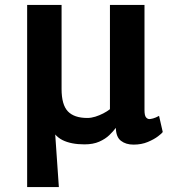

<svg xmlns="http://www.w3.org/2000/svg" viewBox="-20 -577 715 778"><path d="M90 181V-557H229.5V-216.5Q229.5 -152.5 255 -125.8Q280.5 -99 334 -99Q349.5 -99 366.2 -104.2Q383 -109.5 398.5 -117.5Q414 -125.5 425.5 -134.5V-557H565.5V-131.5Q565.5 -109 571.5 -101.8Q577.5 -94.5 585.5 -94.5Q590 -94.5 600.5 -97.2Q611 -100 624.5 -107.5L639.5 -42Q636.5 -37 620.5 -24.8Q604.5 -12.5 579 -1.8Q553.5 9 521 9Q490 9 470 -6.5Q450 -22 449.5 -59Q439 -45 423 -29.5Q407 -14 382.2 -3Q357.5 8 322 8Q268 8 233 -9.5Q198 -27 177.5 -74L200.5 -79L218.5 181Z"/></svg>

Font: Merriweather Sans SemiBold
Style: Regular
Weight: 600
Designer: Eben Sorkin
Foundry: Eben Sorkin
Version: Version 2.001